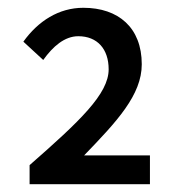

<svg xmlns="http://www.w3.org/2000/svg" viewBox="-20 -888 456 493"><path d="M56 -464V-415H365V-489H196C280 -576 344 -644 344 -723C344 -817 284 -868 194 -868C131 -868 78 -834 40 -781L91 -734C116 -769 146 -795 181 -795C230 -795 259 -762 259 -710C259 -647 185 -577 56 -464Z"/></svg>

Font: コーポレート・ロゴ ver3 Medium
Style: Regular
Weight: 500
Designer: [KANA_main] LOGOTYPE.JP [Source Han Sans] Ryoko NISHIZUKA 西塚涼子 (kana, bopomofo & ideographs); Paul D. Hunt (Latin, Greek
Version: Version 12.001;FEAKit 1.0